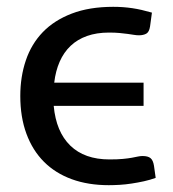

<svg xmlns="http://www.w3.org/2000/svg" viewBox="-20 -536 508 563"><path d="M436.5 -14.5Q420.5 -8.5 402.2 -4.5Q384 -0.5 366 2.2Q348 5 330.8 6Q313.5 7 299 7Q238.5 7 190.5 -10.5Q142.5 -28 109 -61.5Q75.5 -95 57.5 -143.8Q39.5 -192.5 39.5 -254.5Q39.5 -311 55.8 -359Q72 -407 105.5 -441.8Q139 -476.5 190.5 -496.2Q242 -516 312 -516Q327 -516 340.8 -515Q354.5 -514 368 -512Q381.5 -510 395.5 -506.8Q409.5 -503.5 425.5 -499L420 -458.5Q417.5 -442 408.8 -437.2Q400 -432.5 387.5 -432.5Q380.5 -432.5 372.8 -433.8Q365 -435 354.8 -436.5Q344.5 -438 331 -439.2Q317.5 -440.5 299.5 -440.5Q263.5 -440.5 235.2 -430.5Q207 -420.5 187 -401.5Q167 -382.5 155 -355.2Q143 -328 139 -293.5H401V-225.5H137.5Q144.5 -149.5 186.2 -109Q228 -68.5 301 -68.5Q324.5 -68.5 340.2 -70Q356 -71.5 366.8 -73.5Q377.5 -75.5 384.5 -77Q391.5 -78.5 398 -78.5Q414 -78.5 421.5 -72.2Q429 -66 431.5 -50Z"/></svg>

Font: Lato 2
Style: Regular
Weight: 500
Designer: Lukasz Dziedzic with Adam Twardoch and Botio Nikoltchev
Foundry: tyPoland Lukasz Dziedzic
Version: Version 2.015; 2015-08-06; http://www.latofonts.com/